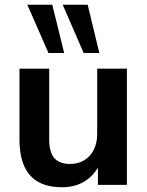

<svg xmlns="http://www.w3.org/2000/svg" viewBox="-20 -778 619 808"><path d="M242 10Q181 10 141 -12.5Q101 -35 81.5 -80Q62 -125 62 -192V-489H187V-190Q187 -156 196.3 -133Q205.5 -110 225.4 -99Q245.3 -88 275.4 -88Q309 -88 334.5 -103.5Q360 -119 374.5 -147.4Q389 -175.9 389 -214V-489H514V0H392V-102H406Q385 -48 342.5 -19Q300 10 242 10ZM332 -555 244 -758H349L398 -555ZM184 -555 95 -758H200L250 -555Z"/></svg>

Font: Nunito Sans 12pt ExtraLight
Style: Regular
Weight: 200
Version: Version 3.101;gftools[0.9.27]